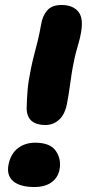

<svg xmlns="http://www.w3.org/2000/svg" viewBox="-20 -738 349 771"><path d="M162 -236Q127 -236 107.5 -252Q88 -268 87 -302Q88 -344 91 -378.5Q94 -413 104 -461Q109 -487 116.5 -515Q124 -543 131.5 -574Q139 -605 145 -639Q150 -673 169 -695.5Q188 -718 227 -718Q273 -718 295 -690.5Q317 -663 304 -600Q301 -584 296 -566.5Q291 -549 285.5 -529Q280 -509 276 -487Q271 -464 267.5 -440.5Q264 -417 261 -395.5Q258 -374 255 -355.5Q252 -337 249 -322Q241 -279 217.5 -257.5Q194 -236 162 -236ZM118 13Q61 13 33.5 -10Q6 -33 14 -76Q23 -121 52 -143Q81 -165 121 -165Q182 -165 204.5 -131.5Q227 -98 219 -57Q213 -25 187 -6Q161 13 118 13Z"/></svg>

Font: Shantell Sans Light ExtraBold
Style: Italic
Weight: 800
Italic angle: -11°
Version: Version 1.008;[ac192a2d6]